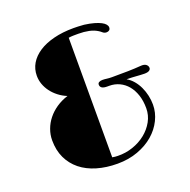

<svg xmlns="http://www.w3.org/2000/svg" viewBox="-126 -823 946 955"><g transform="rotate(-20 347.0 -345.5)"><path d="M70.8 -210.9Q70.8 -240.7 81.1 -268.8Q91.3 -296.9 110.4 -320.8Q129.4 -344.7 156.7 -363.3Q184.1 -381.8 217.8 -392.6Q192.9 -402.8 172.9 -418.5Q152.8 -434.1 138.7 -453.1Q124.5 -472.2 116.7 -493.9Q108.9 -515.6 108.9 -539.1Q108.9 -574.2 126.2 -603.5Q143.6 -632.8 176.3 -654.3Q209 -675.8 255.9 -687.7Q302.7 -699.7 361.8 -699.7Q370.1 -699.7 385.5 -699.2Q400.9 -698.7 416.5 -697.3Q446.3 -693.4 467.8 -687.3Q489.3 -681.2 503.2 -673.8Q517.1 -666.5 523.4 -658.4Q529.8 -650.4 529.8 -642.6Q529.8 -632.8 523.9 -628.2Q518.1 -623.5 509.3 -623.5Q498 -623.5 490 -630.6Q481.9 -637.7 474.6 -642.1Q455.6 -654.3 429.9 -659.7Q404.3 -665 374.5 -665Q361.8 -665 348.1 -664.8Q334.5 -664.6 322.8 -662.6V-29.8Q337.9 -26.9 351.6 -26.9Q393.1 -25.9 431.6 -39.1Q470.2 -52.2 500 -76.2Q529.8 -100.1 547.6 -132.3Q565.4 -164.6 565.4 -201.7Q565.4 -240.2 555.2 -271.2Q544.9 -302.2 526.9 -324Q508.8 -345.7 484.1 -357.4Q459.5 -369.1 430.7 -369.1H419.4Q383.3 -369.1 383.3 -392.1Q383.3 -400.4 390.6 -404.3Q397.9 -408.2 408.7 -408.2Q415 -408.2 420.4 -407.7Q425.8 -407.2 431.2 -406.5Q436.5 -405.8 442.9 -405.3Q449.2 -404.8 457.5 -404.8Q506.3 -404.8 542.7 -405.5Q579.1 -406.2 609.4 -408.7Q629.9 -410.6 639.6 -403.1Q649.4 -395.5 649.4 -384.3Q649.4 -376.5 641.4 -371.1Q633.3 -365.7 615.7 -365.7Q605.5 -365.7 595.2 -366.5Q585 -367.2 574 -367.9Q563 -368.7 550.5 -369.4Q538.1 -370.1 522.5 -370.1Q541.5 -359.4 556.6 -341.6Q571.8 -323.7 582 -301.8Q592.3 -279.8 597.7 -255.4Q603 -231 603 -207Q603 -165 583.7 -126Q564.5 -86.9 529.8 -56.9Q495.1 -26.9 446 -8.8Q397 9.3 337.9 9.3Q278.3 9.3 229 -5.4Q179.7 -20 144.5 -48.3Q109.4 -76.7 90.1 -117.4Q70.8 -158.2 70.8 -210.9Z"/></g></svg>

Font: Limelight
Style: Regular
Weight: 400
Designer: Nicole Fally with help from Eben Sorkin
Foundry: Nicole Fally with help from Eben Sorkin
Version: Version 1.002